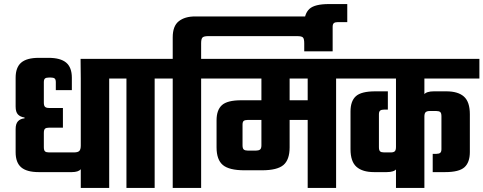

<svg xmlns="http://www.w3.org/2000/svg" viewBox="-20 -926 2382 946"><path d="M377 -636H582V-539H378ZM378 -592H518V0H378ZM196 -420Q196 -405 202 -399.5Q208 -394 222 -394H290V-297H222Q208 -297 202 -292Q196 -287 196 -271V-201Q196 -185 202 -180Q208 -175 222 -175H344Q364 -175 371 -182.5Q378 -190 378 -209L391 -134Q391 -107 378.5 -92.5Q366 -78 334 -78H171Q112 -78 84.5 -101.5Q57 -125 57 -176V-290Q57 -316 68.5 -328.5Q80 -341 101 -343V-347Q80 -350 68.5 -362Q57 -374 57 -401V-543Q57 -594 84.5 -617.5Q112 -641 171 -641H219Q278 -641 306 -617.5Q334 -594 334 -543V-482H255V-521Q255 -535 249 -539.5Q243 -544 230 -544H222Q208 -544 202 -539.5Q196 -535 196 -521Z M603 -561H742V0H603ZM538 -636H807V-539H538Z M1510 -845Q1559 -845 1589 -821.5Q1619 -798 1619 -742V-673H1479V-713Q1479 -735 1472.5 -741.5Q1466 -748 1444 -748H1006Q985 -748 978 -741.5Q971 -735 971 -713V-636H1036V-539H971V0H831V-539H767V-636H831V-742Q831 -798 861 -821.5Q891 -845 941 -845Z M1268 -564H1407V-200Q1407 -139 1376.5 -113Q1346 -87 1271 -87H1184Q1109 -87 1078 -113Q1047 -139 1047 -200V-333Q1047 -384 1073.5 -408Q1100 -432 1169 -432H1569V-335H1200Q1187 -335 1181 -330.5Q1175 -326 1175 -312V-210Q1175 -194 1181.5 -189Q1188 -184 1201 -184H1241Q1254 -184 1261 -189Q1268 -194 1268 -210ZM1496 -565H1636V0H1496ZM996 -636H1700V-539H996Z M1691 -817H1644Q1631 -817 1625 -812Q1619 -807 1619 -794V-731H1479V-808Q1479 -859 1505 -882.5Q1531 -906 1601 -906H1691Z M1931 -592H2071V0H1931ZM1891 -476V-386H1873Q1859 -386 1853 -381Q1847 -376 1847 -363V-201Q1847 -185 1853 -180Q1859 -175 1873 -175H1905Q1919 -175 1925 -180.5Q1931 -186 1931 -202L1944 -141Q1944 -109 1933 -93.5Q1922 -78 1885 -78H1823Q1766 -78 1736.5 -104Q1707 -130 1707 -191V-377Q1707 -428 1733.5 -452Q1760 -476 1829 -476ZM2179 -476Q2237 -476 2266 -450Q2295 -424 2295 -363V-177Q2295 -126 2268.5 -102Q2242 -78 2173 -78H2112V-168H2130Q2143 -168 2149 -173Q2155 -178 2155 -191V-353Q2155 -369 2149 -374Q2143 -379 2130 -379H2097Q2084 -379 2077.5 -373.5Q2071 -368 2071 -352L2058 -413Q2058 -445 2069.5 -460.5Q2081 -476 2118 -476ZM1660 -636H2342V-539H1660Z"/></svg>

Font: Teko Light SemiBold
Style: Regular
Weight: 600
Version: Version 2.000;gftools[0.9.28.dev9+g7d2139d.d20230707]